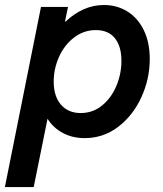

<svg xmlns="http://www.w3.org/2000/svg" viewBox="-50 -549 659 774"><path d="M115.2 -521H224.1L211.9 -461.9H214.4Q247.6 -493.7 286.6 -511.2Q325.7 -528.8 369.1 -528.8Q420.9 -528.8 462.9 -503.2Q504.9 -477.5 529.3 -428.2Q553.7 -378.9 553.7 -311Q553.7 -231 520 -157.2Q486.3 -83.5 426.5 -37.8Q366.7 7.8 291.5 7.8Q242.7 7.8 204.1 -12.5Q165.5 -32.7 141.6 -70.3L85.9 205.1H-30.3ZM439.5 -303.7Q439.5 -362.3 413.1 -395Q386.7 -427.7 336.4 -427.7Q287.6 -427.7 248.5 -397.7Q209.5 -367.7 188 -319.8Q166.5 -272 166.5 -220.2Q166.5 -160.6 195.8 -127Q225.1 -93.3 275.4 -93.3Q324.2 -93.3 361.6 -123.8Q398.9 -154.3 419.2 -202.9Q439.5 -251.5 439.5 -303.7Z"/></svg>

Font: Reddit Sans Fudge SmBold Italic
Style: Regular
Weight: 600
Italic angle: -11.25°
Designer: Stephen Hutchings
Version: Version 1.013